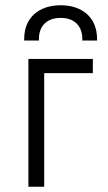

<svg xmlns="http://www.w3.org/2000/svg" viewBox="-20 -710 409 730"><path d="M88 0H148V-432H333V-486H88ZM72 -556H128V-562C128 -609 156 -642 211 -642C265 -642 293 -609 293 -562V-556H349V-562C349 -644 292 -690 211 -690C129 -690 72 -644 72 -562Z"/></svg>

Font: Meta Space Light
Style: Regular
Weight: 300
Designer: Meta Pool / Florian Karsten
Foundry: Meta Pool / Florian Karsten
Version: Version 2.000;Glyphs 3.1.1 (3137)